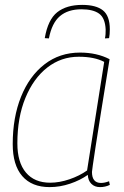

<svg xmlns="http://www.w3.org/2000/svg" viewBox="-20 -755 507 785"><path d="M389 10Q367 10 353.5 -3.5Q340 -17 339 -40Q308 -18 266.5 -4Q225 10 183 10Q110 10 71 -35Q32 -80 32 -166Q32 -275 66 -359.5Q100 -444 162 -492Q224 -540 307 -540Q376 -540 428 -513Q407 -384 393 -296.5Q379 -209 371 -156.5Q363 -104 359.5 -79.5Q356 -55 356 -52Q356 -7 393 -7Q408 -7 426 -14L429 1Q410 10 389 10ZM336 -58 406 -502Q366 -523 302 -523Q230 -523 173.5 -479Q117 -435 84 -355Q51 -275 51 -169Q51 -91 86 -49.5Q121 -8 185 -8Q223 -8 264 -22Q305 -36 336 -58ZM316 -735Q373 -735 401 -712.5Q429 -690 429 -635Q429 -614 426 -599L409 -598Q411 -607 411.5 -615.5Q412 -624 412 -634Q410 -681 385.5 -699Q361 -717 313 -717Q258 -717 225 -689Q192 -661 180 -598L163 -599Q176 -675 214 -705Q252 -735 316 -735Z"/></svg>

Font: Georama Thin
Style: Italic
Weight: 100
Italic angle: -9°
Designer: Jean-Baptiste Levee
Foundry: Production Type
Version: Version 1.000